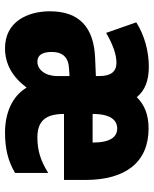

<svg xmlns="http://www.w3.org/2000/svg" viewBox="56 -659 613 765"><g transform="rotate(90 362.5 -276.5)"><path d="M492 -562C437 -562 398 -546 367 -515C341 -547 302 -563 246 -563C185 -563 121 -546 69 -513L111 -393C160 -421 198 -434 230 -434C266 -434 283 -411 283 -366V-352L211 -349C90 -344 25 -287 25 -169C25 -79 67 10 172 10C235 10 286 -19 329 -76C365 -16 434 10 508 10C572 10 622 -2 669 -30V-162C619 -131 579 -119 527 -119C463 -119 434 -151 434 -225H697V-310C697 -472 625 -562 492 -562ZM492 -437C526 -437 548 -409 548 -339H434C434 -411 459 -437 492 -437ZM253 -245 283 -247V-198C283 -151 258 -119 226 -119C200 -119 187 -138 187 -176C187 -220 209 -243 253 -245Z"/></g></svg>

Font: Noto Sans Georgian ExtraCondensed Black
Style: Regular
Weight: 900
Width: 2
Designer: Monotype Design Team, Akaki Razmadze
Foundry: Google LLC
Version: Version 2.005